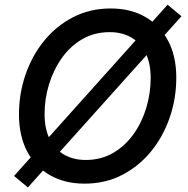

<svg xmlns="http://www.w3.org/2000/svg" viewBox="-20 -774 803 820"><path d="M341.3 10.3Q257.3 10.3 194.1 -25.4Q130.9 -61 95.9 -127.4Q61 -193.8 61 -285.6Q61 -373 88.6 -454.1Q116.2 -535.2 167.7 -598.9Q219.2 -662.6 291.5 -700.2Q363.8 -737.8 453.1 -737.8Q537.1 -737.8 599.9 -702.1Q662.6 -666.5 697.8 -600.3Q732.9 -534.2 732.9 -441.9Q732.9 -354.5 705.3 -273.4Q677.7 -192.4 626 -128.4Q574.2 -64.5 502.2 -27.1Q430.2 10.3 341.3 10.3ZM345.7 -90.8Q411.6 -90.8 463.1 -120.8Q514.6 -150.9 550.5 -201.4Q586.4 -252 605 -314.2Q623.5 -376.5 623.5 -440.4Q623.5 -504.9 601.3 -548.6Q579.1 -592.3 539.8 -614.5Q500.5 -636.7 448.7 -636.7Q382.8 -636.7 331.3 -606.7Q279.8 -576.7 243.9 -525.9Q208 -475.1 189.2 -413.1Q170.4 -351.1 170.4 -287.1Q170.4 -223.1 192.6 -179.4Q214.8 -135.7 254.4 -113.3Q293.9 -90.8 345.7 -90.8ZM99.1 26.4 40 -22.5 695.8 -753.9 754.9 -704.6Z"/></svg>

Font: Inter 18pt Medium
Style: Italic
Weight: 500
Italic angle: -9.3988°
Designer: Rasmus Andersson
Foundry: rsms
Version: Version 4.001;git-66647c0bb